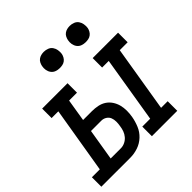

<svg xmlns="http://www.w3.org/2000/svg" viewBox="-236 -895 1048 1048"><g transform="rotate(-45 287.5 -371.5)"><path d="M348 0V-74H409L472 -457H421V-530H617V-456H556L493 -74H544V0ZM-42 0V-73H19L83 -457H31V-530H227V-457H166L145 -328H213Q236 -328 258 -323.5Q280 -319 297.5 -307.5Q315 -296 327 -278Q339 -260 344.5 -239Q350 -218 350 -195Q350 -172 346 -150Q341 -121 329 -92Q317 -63 294 -41.5Q271 -20 241.5 -10Q212 0 182 0ZM103 -73H182Q198 -73 213.5 -80.5Q229 -88 240 -101Q251 -114 256.5 -129.5Q262 -145 264 -161Q267 -177 267 -193.5Q267 -210 261.5 -224Q256 -238 242.5 -246.5Q229 -255 213 -255H133ZM456 -618Q441 -618 427.5 -623Q414 -628 405.5 -639.5Q397 -651 394.5 -665.5Q392 -680 395 -695Q397 -705 402 -715Q407 -725 416 -731.5Q425 -738 435.5 -740.5Q446 -743 456 -743Q471 -743 485 -737.5Q499 -732 507 -720.5Q515 -709 517.5 -694.5Q520 -680 518 -665Q516 -655 510.5 -645Q505 -635 496 -628.5Q487 -622 476.5 -620Q466 -618 456 -618ZM256 -618Q241 -618 227.5 -623Q214 -628 205.5 -639.5Q197 -651 194.5 -665.5Q192 -680 195 -695Q197 -705 202 -715Q207 -725 216 -731.5Q225 -738 235.5 -740.5Q246 -743 256 -743Q271 -743 285 -737.5Q299 -732 307 -720.5Q315 -709 317.5 -694.5Q320 -680 318 -665Q316 -655 310.5 -645Q305 -635 296 -628.5Q287 -622 276.5 -620Q266 -618 256 -618Z"/></g></svg>

Font: Iosevka Curly Slab ExObl
Style: Regular
Weight: 400
Width: 7
Italic angle: -9°
Monospace: yes
Designer: Belleve Invis
Foundry: Belleve Invis
Version: Version 11.1.0; ttfautohint (v1.8.3)